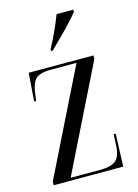

<svg xmlns="http://www.w3.org/2000/svg" viewBox="-117 -830 641 894"><g transform="rotate(-15 204.0 -383.0)"><path d="M28 0V-17L278 -523H154Q99 -523 79.5 -502Q60 -481 54 -428L51 -400H41L51 -536H363V-519L113 -13H257Q309 -13 332 -33Q355 -53 357 -109L359 -157H369L363 0ZM178 -616Q199 -654 216.5 -693Q234 -732 247 -766H328V-756Q315 -739 289.5 -711.5Q264 -684 235.5 -656Q207 -628 185 -606H178Z"/></g></svg>

Font: Noto Serif Display ExtraCondensed
Style: Regular
Weight: 400
Width: 2
Designer: Monotype Design Team
Foundry: Monotype Imaging Inc.
Version: Version 2.009